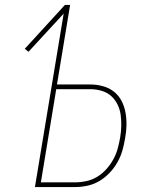

<svg xmlns="http://www.w3.org/2000/svg" viewBox="-20 -755 640 775"><path d="M121 0 237 -700 95 -546 80 -558 242 -735H263L210 -414H345Q371 -414 396 -407Q421 -400 440 -385Q459 -370 470.5 -348Q482 -326 486.5 -301Q491 -276 490.5 -249.5Q490 -223 485 -197Q481 -172 474 -147.5Q467 -123 454 -100Q441 -77 422.5 -57.5Q404 -38 381.5 -24.5Q359 -11 333.5 -5.5Q308 0 284 0ZM284 -19Q306 -19 329 -24Q352 -29 372.5 -41.5Q393 -54 409.5 -72.5Q426 -91 437.5 -112Q449 -133 455 -155Q461 -177 465 -200Q469 -223 469.5 -246.5Q470 -270 467 -292Q464 -314 454 -334Q444 -354 428 -368Q412 -382 390 -388.5Q368 -395 345 -395H207L145 -19Z"/></svg>

Font: Iosevka Thin Extended
Style: Italic
Weight: 100
Width: 7
Italic angle: -9°
Monospace: yes
Designer: Belleve Invis
Foundry: Belleve Invis
Version: Version 32.5.0; ttfautohint (v1.8.4)